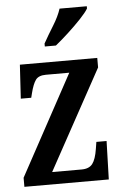

<svg xmlns="http://www.w3.org/2000/svg" viewBox="-54 -805 531 843"><g transform="rotate(-5 211.5 -383.0)"><path d="M19 0V-40L259 -482H156Q124 -482 111 -464.5Q98 -447 88 -407L83 -387H37L46 -536H387V-494L146 -54H276Q309 -54 324 -73.5Q339 -93 346 -138L351 -169H396L391 0ZM162 -619Q182 -655 206 -693.5Q230 -732 241 -766H361V-756Q351 -739 325 -711.5Q299 -684 268 -655.5Q237 -627 211 -606H162Z"/></g></svg>

Font: Noto Serif ExtraCondensed SemiBold
Style: Regular
Weight: 600
Width: 2
Designer: Monotype Design Team
Foundry: Monotype Imaging Inc.
Version: Version 2.015; ttfautohint (v1.8.4.7-5d5b)